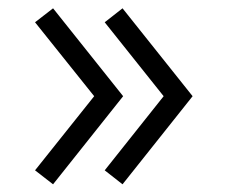

<svg xmlns="http://www.w3.org/2000/svg" viewBox="-20 -508 576 474"><path d="M66.5 -87.5 111 -53 284 -270.5 111 -487.5 66.5 -453 212.5 -270.5ZM238.5 -87.5 282.5 -53 455.5 -270.5 282.5 -487.5 238.5 -453 384 -270.5Z"/></svg>

Font: Manrope
Style: Regular
Weight: 400
Designer: Mikhail Sharanda
Foundry: Mikhail Sharanda
Version: Version 4.505